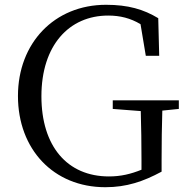

<svg xmlns="http://www.w3.org/2000/svg" viewBox="-20 -766 782 802"><path d="M727 -347H451V-311L568 -302C570 -234 571 -165 571 -99V-57C526 -39 485 -29 435 -29C261 -29 153 -155 153 -364C153 -576 268 -701 432 -701C482 -701 525 -690 567 -665L589 -533H645L641 -690C580 -727 515 -746 423 -746C207 -746 55 -586 55 -365C55 -143 203 16 420 16C509 16 579 -8 655 -49V-98C655 -171 656 -238 658 -304L727 -311Z"/></svg>

Font: Noto Serif CJK JP
Style: Regular
Weight: 400
Designer: Ryoko NISHIZUKA 西塚涼子 (kana & ideographs); Frank Grießhammer (Latin, Greek & Cyrillic); Wenlong ZHANG 张文龙 (bopomofo); San
Foundry: Adobe Systems Incorporated
Version: Version 1.000;PS 1;hotconv 16.6.53;makeotf.lib2.5.65590